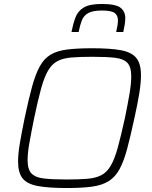

<svg xmlns="http://www.w3.org/2000/svg" viewBox="-20 -939 768 967"><path d="M316 8Q225 8 171 -2Q117 -12 94 -40.5Q71 -69 71 -126Q71 -164 80 -217.5Q89 -271 104 -344Q124 -439 141.5 -502.5Q159 -566 180.5 -605Q202 -644 234.5 -663.5Q267 -683 317.5 -689.5Q368 -696 444 -696Q536 -696 589.5 -686Q643 -676 666.5 -647Q690 -618 690 -560Q690 -522 681.5 -469Q673 -416 657 -344Q637 -251 620 -188Q603 -125 581.5 -86Q560 -47 527 -26.5Q494 -6 443.5 1Q393 8 316 8ZM315 -35Q377 -35 419.5 -38.5Q462 -42 490 -56.5Q518 -71 537.5 -104Q557 -137 573 -195Q589 -253 609 -344Q624 -417 632.5 -468Q641 -519 641 -554Q641 -602 621.5 -622.5Q602 -643 559 -648Q516 -653 446 -653Q383 -653 340.5 -649.5Q298 -646 270 -631.5Q242 -617 222.5 -584Q203 -551 187 -493Q171 -435 152 -344Q137 -270 128 -219Q119 -168 119 -133Q119 -86 138.5 -65.5Q158 -45 201 -40Q244 -35 315 -35ZM340 -778Q348 -819 360 -851Q372 -883 401.5 -901Q431 -919 492 -919Q563 -919 587 -900Q611 -881 611 -848Q611 -832 608 -814.5Q605 -797 601 -778H565Q569 -795 571.5 -809.5Q574 -824 574 -837Q574 -861 557.5 -873.5Q541 -886 494 -886Q448 -886 425 -873.5Q402 -861 392.5 -837Q383 -813 376 -778Z"/></svg>

Font: Saira ExtraLight
Style: Italic
Weight: 200
Italic angle: -12°
Designer: Hector Gatti with collaboration of the Omnibus-Type team
Foundry: Omnibus-Type
Version: Version 1.100; ttfautohint (v1.8.3)